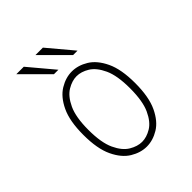

<svg xmlns="http://www.w3.org/2000/svg" viewBox="-197 -815 945 945"><g transform="rotate(-45 275.0 -343.0)"><path d="M276 11Q233.5 11 191.8 -14.2Q150 -39.5 122.8 -97Q95.5 -154.5 95.5 -251Q95.5 -347 122.8 -404.2Q150 -461.5 191.8 -486.8Q233.5 -512 276 -512Q319 -512 360.5 -486.8Q402 -461.5 429.2 -404.2Q456.5 -347 456.5 -251Q456.5 -154.5 429.2 -97Q402 -39.5 360.5 -14.2Q319 11 276 11ZM276 -22Q308 -22 341.2 -42Q374.5 -62 397.5 -111.8Q420.5 -161.5 420.5 -251Q420.5 -339 397.5 -388.8Q374.5 -438.5 341.2 -458.8Q308 -479 276 -479Q244.5 -479 210.8 -458.8Q177 -438.5 153.8 -388.8Q130.5 -339 130.5 -251Q130.5 -161.5 153.8 -111.8Q177 -62 210.8 -42Q244.5 -22 276 -22ZM337.5 -564.5 206.5 -695.5H258.5L368.5 -564.5ZM204.5 -564.5 73.5 -695.5H125.5L235.5 -564.5Z"/></g></svg>

Font: Trispace SemiCondensed Thin
Style: Regular
Weight: 100
Width: 4
Designer: Tyler Finck
Foundry: Etcetera Type Company
Version: Version 1.210; ttfautohint (v1.8.3)